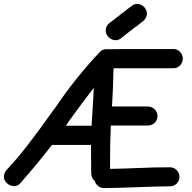

<svg xmlns="http://www.w3.org/2000/svg" viewBox="-29 -947 979 979"><path d="M438 -306 443 -388Q447 -444 449 -499Q399 -435 326 -334L307 -306ZM502 12Q485 12 472 2Q459 -8 454 -24Q437 -39 436 -63L435 -208H236Q162 -112 72 -10Q59 2 43 2Q34 2 23 -2Q12 -6 1.5 -18Q-9 -30 -9 -46Q-9 -68 10 -87H11L21 -98L17 -95Q86 -164 246 -389Q249 -394 253 -398Q356 -551 482 -684Q495 -696 511 -696H516Q521 -697 855 -697Q875 -697 889 -682.5Q903 -668 903 -648Q903 -628 889 -613.5Q875 -599 855 -599H550Q548 -502 542 -404H725Q745 -404 759.5 -389.5Q774 -375 774 -355Q774 -335 759.5 -321Q745 -307 725 -307H536Q532 -224 532 -86Q601 -87 669 -90Q753 -94 837 -94Q858 -94 872 -79.5Q886 -65 886 -45Q886 -25 872 -11Q858 3 837 3Q753 4 669.5 7.5Q586 11 502 12ZM669 -814 666 -812H665Q658 -806 650 -801Q649 -800 649 -799Q646 -797 644 -796Q614 -772 584 -749Q573 -742 561 -742Q554 -742 547 -744Q527 -751 517 -767Q510 -779 510 -792Q510 -798 512 -805Q518 -823 535 -834Q547 -843 560 -853Q564 -856 566 -858L582 -870L586 -874Q616 -897 647 -920Q658 -927 670 -927Q676 -927 683 -925Q703 -919 713 -902Q720 -891 720 -878Q720 -872 718 -865Q712 -846 696 -836Q683 -826 671 -816Z"/></svg>

Font: Bad Comic
Style: Regular
Weight: 400
Designer: GGBotNet
Foundry: f0n7
Version: 0.9